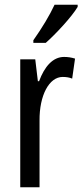

<svg xmlns="http://www.w3.org/2000/svg" viewBox="-20 -786 346 806"><path d="M306 -757V-766H209C188 -721 158 -671 120 -617V-606H172C213 -642 281 -715 306 -757ZM249 -547C202 -547 167 -507 144 -445H139L128 -537H65V0H146V-280C145 -385 186 -463 243 -463C258 -463 271 -461 283 -456L295 -540C279 -545 264 -547 249 -547Z"/></svg>

Font: Noto Sans Myanmar UI ExtraCondensed
Style: Regular
Weight: 400
Width: 2
Designer: Monotype Design Team
Foundry: Monotype Imaging Inc.
Version: Version 2.103